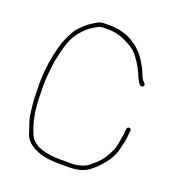

<svg xmlns="http://www.w3.org/2000/svg" viewBox="-123 -777 809 873"><g transform="rotate(20 281.0 -340.0)"><path d="M269.5 -675H237C222.6 -675 211.1 -672.7 202 -667C187.3 -657.2 170 -648.2 156.5 -636.5C146.7 -628 120.5 -602.9 114 -591C98.8 -563.1 83.3 -534.8 75 -499C70.8 -480.6 64.6 -463.6 62 -443C54.2 -401.6 50 -360.5 50 -311C50.7 -296.3 51 -282.7 51 -270C51 -231.6 55.7 -197.4 60 -165C65.3 -136.9 77.9 -107.7 85 -83C93.5 -60.4 108 -46.1 129 -33C163.9 -13.4 203.4 -5 257 -5H304C347.1 -5 382.8 -14.4 406 -35C419.1 -45.2 428.5 -53.2 440 -66C467.2 -96.2 490 -126.1 499 -174C503.4 -194.4 510 -214.3 510 -236C510 -249.4 518.2 -264.2 505 -267.5C490.6 -271.1 490 -250.4 490 -236C490 -231.3 489 -225.3 487 -218C483.7 -198.1 480.6 -172.6 474 -155C458.3 -119.6 438.6 -86.2 409 -64L393 -50C376.1 -35.5 350.4 -28 323 -25H257C187.5 -25 123.9 -40.3 104 -90C82.8 -139.4 71 -198.7 71 -270C71 -282.7 70.7 -296.3 70 -311C70 -358.7 75.5 -398 81 -439C84.9 -458.5 89.8 -476 94 -494C105.1 -538.3 120.7 -573.7 149 -602C166.8 -619.8 176.7 -630.3 198 -641C209.6 -648.3 218.6 -655 237 -655H269C273.7 -655 278 -654.7 282 -654C325.5 -648.6 346.4 -634.9 378 -618C386.7 -612 393.3 -607 398 -603C421.4 -579.6 441.6 -546.7 456 -515C461.9 -500.8 481.1 -449.1 499 -467C507.1 -475.1 496.3 -483 492 -488C478.1 -501.9 473.4 -528.1 463 -546L449 -570C420.1 -619.5 366.9 -662.3 299 -672C290.4 -672 280.2 -675 269.5 -675Z"/></g></svg>

Font: HoneyBee
Style: UltLit
Weight: 100
Foundry: Cannot Into Space Fonts
Version: Version 0.89